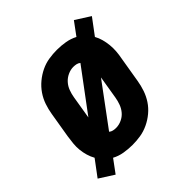

<svg xmlns="http://www.w3.org/2000/svg" viewBox="-181 -686 852 852"><g transform="rotate(-45 245.5 -260.0)"><path d="M60 48 -9 4 47 -71Q38 -87 32.5 -105.5Q27 -124 25 -143.5Q23 -163 25 -183Q27 -203 30 -223L50 -343Q54 -368 62.5 -393Q71 -418 86 -440Q101 -462 122 -479.5Q143 -497 167 -508.5Q191 -520 216.5 -524Q242 -528 267 -528Q294 -528 320 -523.5Q346 -519 369 -507L414 -568L483 -524L427 -449Q436 -433 441 -414.5Q446 -396 448 -376.5Q450 -357 448.5 -337Q447 -317 443 -297L423 -177Q419 -152 410.5 -127Q402 -102 387.5 -80Q373 -58 352 -40.5Q331 -23 306.5 -11.5Q282 0 257 4Q232 8 207 8Q180 8 153.5 3.5Q127 -1 105 -13ZM154 -217 300 -413Q293 -419 284 -421Q275 -423 265 -423Q248 -423 230.5 -415Q213 -407 200.5 -393Q188 -379 181.5 -361.5Q175 -344 172 -326ZM208 -97Q226 -97 243.5 -105Q261 -113 273 -127Q285 -141 291.5 -158.5Q298 -176 301 -194L319 -303L174 -107Q181 -101 190 -99Q199 -97 208 -97Z"/></g></svg>

Font: Iosevka SS04 Extrabold
Style: Italic
Weight: 800
Italic angle: -9°
Monospace: yes
Designer: Belleve Invis
Foundry: Belleve Invis
Version: Version 19.0.0; ttfautohint (v1.8.4)